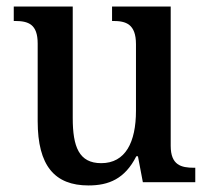

<svg xmlns="http://www.w3.org/2000/svg" viewBox="-20 -556 639 586"><path d="M250 10C312 10 361 -10 396 -79H401L416 0H576V-44H572C533 -44 501 -52 501 -111V-536H322V-492H325C364 -492 395 -483 395 -421V-218C395 -122 363 -58 289 -58C221 -58 202 -108 202 -196V-536H22V-492H25C67 -492 95 -482 95 -423V-186C95 -50 147 10 250 10Z"/></svg>

Font: Noto Serif Lao SemiCondensed Medium
Style: Regular
Weight: 500
Width: 4
Designer: Monotype Design Team
Foundry: Monotype Imaging Inc.
Version: Version 2.003